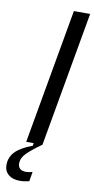

<svg xmlns="http://www.w3.org/2000/svg" viewBox="-162 -806 525 1069"><g transform="rotate(10 100.5 -271.5)"><path d="M122 0H30L165 -763H257ZM-56 146Q-56 101 -25.5 70Q5 39 70 15L72 0H122Q66 40 39 67Q12 94 12 126Q12 144 23.5 154.5Q35 165 57 165Q76 165 94 159L85 213Q56 220 32 220Q-9 220 -32.5 200Q-56 180 -56 146Z"/></g></svg>

Font: Open Sauce One
Style: Italic
Weight: 400
Italic angle: -10°
Designer: Alfredo Marco Pradil
Foundry: Creative Sauce Fz LLC
Version: Version 1.477